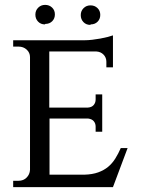

<svg xmlns="http://www.w3.org/2000/svg" viewBox="-20 -762 586 787"><path d="M443 5H34V-21H56Q76 -21 89 -34Q102 -47 103 -66V-528Q103 -546 89.5 -558.5Q76 -571 56 -571H34V-597H327Q341 -597 358 -599Q375 -601 391.5 -604Q408 -607 421.5 -610.5Q435 -614 443 -617V-486H416V-509Q416 -526 404.5 -538Q393 -550 375 -551H182V-321H340Q356 -322 364 -331.5Q372 -341 372 -354V-375H399V-222H372V-243Q372 -256 364.5 -265Q357 -274 342 -276H183V-46H326Q359 -47 382.5 -55.5Q406 -64 423 -78Q440 -92 452.5 -112Q465 -132 475 -155H503ZM164 -662Q147 -662 136 -673.5Q125 -685 125 -702Q125 -719 136.5 -730.5Q148 -742 165 -742Q182 -742 193.5 -731Q205 -720 205 -703Q205 -686 194 -675Q183 -664 166 -664ZM350 -660Q333 -660 322 -671.5Q311 -683 311 -700Q311 -717 322.5 -728.5Q334 -740 351 -740Q368 -740 379.5 -729Q391 -718 391 -701Q391 -684 380 -673Q369 -662 352 -662Z"/></svg>

Font: Constantine
Style: Regular
Weight: 400
Designer: Dukom Design
Version: Version 1.001;PS 001.001;hotconv 1.0.56;makeotf.lib2.0.21325